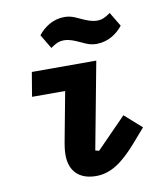

<svg xmlns="http://www.w3.org/2000/svg" viewBox="-84 -811 768 892"><g transform="rotate(-10 300.0 -364.5)"><path d="M297.9 12.1C366.8 12.1 422.9 -27 490.1 -103L551.1 -172.9L470.9 -244L331 -100.9L313.9 -105.8L391 -516H87L67.8 -402H224.1L183.9 -187.9C176.1 -147 174 -130 174 -108C174 -35.2 215.9 12.1 297.9 12.1ZM155.9 -676.8 195.7 -610.1C219.8 -627.1 235.8 -634.9 258.9 -634.9C284.8 -634.9 306.8 -625 333.8 -612.9C356.9 -601.9 376.8 -592 406.6 -592C459.9 -592 501.8 -620 530.9 -655.9L490.8 -723C466.6 -706 450.6 -698.2 427.9 -698.2C401.6 -698.2 379.6 -708.1 352.6 -720.2C329.9 -730.8 309.7 -741.1 279.8 -741.1C226.9 -741.1 184.7 -713.1 155.9 -676.8Z"/></g></svg>

Font: Margiela Mono Italic Bold It
Style: Regular
Weight: 700
Designer: Mike Abbink, Paul van der Laan, Pieter van Rosmalen
Foundry: Bold Monday
Version: Version 2.003 2021